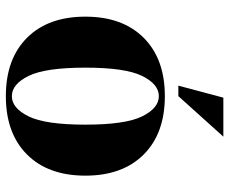

<svg xmlns="http://www.w3.org/2000/svg" viewBox="-82 -668 765 640"><g transform="rotate(90 300.0 -347.5)"><path d="M232.5 -61Q260 -5 300 -5Q340 -5 367.5 -61Q395 -117 395 -250Q395 -383 367.5 -439Q340 -495 300 -495Q260 -495 232.5 -439Q205 -383 205 -250Q205 -117 232.5 -61ZM105.5 -444.5Q176 -515 300 -515Q424 -515 494.5 -444.5Q565 -374 565 -250Q565 -126 494.5 -55.5Q424 15 300 15Q176 15 105.5 -55.5Q35 -126 35 -250Q35 -374 105.5 -444.5ZM305 -710H435L300 -560H265Z"/></g></svg>

Font: Yeseva One
Style: Regular
Weight: 400
Designer: Jovanny Lemonad
Foundry: Jovanny Lemonad
Version: Version 2.000